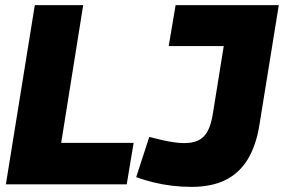

<svg xmlns="http://www.w3.org/2000/svg" viewBox="-20 -720 1109 750"><path d="M3 0 116 -700H305L219 -162H502L475 0ZM512 -28 563 -185Q591 -178 615 -172.5Q639 -167 660.5 -164Q682 -161 700 -161Q732 -161 754.5 -171.5Q777 -182 791 -207.5Q805 -233 812 -279L854 -540H639L666 -700H1069L993 -230Q980 -150 947 -96.5Q914 -43 860 -16.5Q806 10 728 10Q689 10 652 5.5Q615 1 580 -7.5Q545 -16 512 -28Z"/></svg>

Font: Georama ExtraBold
Style: Italic
Weight: 800
Italic angle: -9°
Version: Version 1.001